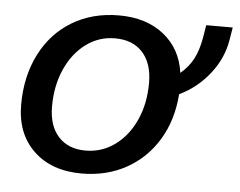

<svg xmlns="http://www.w3.org/2000/svg" viewBox="-43 -561 775 621"><g transform="rotate(5 344.5 -250.0)"><path d="M689 -503 682 -461Q672 -401 632 -350.5Q592 -300 535 -273Q529 -189 490.5 -125Q452 -61 388 -25.5Q324 10 243 10Q145 10 87 -45.5Q29 -101 29 -195Q29 -287 65.5 -359Q102 -431 168 -470.5Q234 -510 320 -510Q408 -510 465 -465Q522 -420 533 -342Q560 -365 574.5 -393Q589 -421 596 -461L603 -503ZM435 -301Q435 -364 403 -399.5Q371 -435 313 -435Q261 -435 219 -404Q177 -373 153 -319Q129 -265 129 -198Q129 -135 161 -100Q193 -65 249 -65Q302 -65 344.5 -96Q387 -127 411 -180.5Q435 -234 435 -301Z"/></g></svg>

Font: Sarabun Medium
Style: Italic
Weight: 500
Italic angle: -10°
Designer: Suppakit Chalermlarp | Katatrad Co.,Ltd.
Foundry: Cadson Demak Co.,Ltd.
Version: Version 1.000; ttfautohint (v1.6)